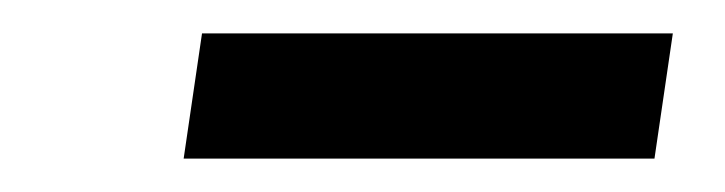

<svg xmlns="http://www.w3.org/2000/svg" viewBox="-20 -336 434 115"><path d="M90 -241 101 -316H383L372 -241Z"/></svg>

Font: Lexend Light
Style: Italic
Weight: 300
Italic angle: -8.13011°
Designer: Bonnie Shaver-Troup, Thomas Jockin
Foundry: Lexend
Version: Version 1.007